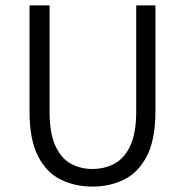

<svg xmlns="http://www.w3.org/2000/svg" viewBox="-20 -677 683 709"><path d="M321 12Q257 12 204 -14Q151 -40 120 -101Q89 -162 89 -266V-657H163V-266Q163 -185 184.5 -138.5Q206 -92 241.5 -72.5Q277 -53 321 -53Q366 -53 402.5 -72.5Q439 -92 461 -138.5Q483 -185 483 -266V-657H554V-266Q554 -162 522.5 -101Q491 -40 438.5 -14Q386 12 321 12Z"/></svg>

Font: Assistant
Style: Regular
Weight: 400
Designer: Hebrew By Ben Nathan, Latin by Paul Hunt
Version: Version 3.000